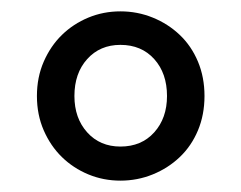

<svg xmlns="http://www.w3.org/2000/svg" viewBox="-20 -790 424 338"><path d="M192 -472Q222 -472 249 -483Q276 -494 296.5 -513.5Q317 -533 328.5 -560.5Q340 -588 340 -621Q340 -654 328.5 -681.5Q317 -709 296.5 -728.5Q276 -748 249 -759Q222 -770 192 -770Q162 -770 135.5 -759Q109 -748 89 -728.5Q69 -709 57 -681.5Q45 -654 45 -621Q45 -588 57 -560.5Q69 -533 89 -513.5Q109 -494 135.5 -483Q162 -472 192 -472ZM192 -532Q156 -532 133.5 -557Q111 -582 111 -621Q111 -661 133.5 -686Q156 -711 192 -711Q229 -711 251.5 -686Q274 -661 274 -621Q274 -582 251.5 -557Q229 -532 192 -532Z"/></svg>

Font: Alpha Sans Medium
Style: Regular
Weight: 500
Designer: [Spoqa Han Sans Neo] Dong-huui Kim  Younghwa Kang  Yujin Lee  [Noto Sans] Ryoko NISHIZUKA  (kana & ideographs); Paul D. 
Foundry: Spoqa (http://www.spoqa-han-sans.com)
Version: Version 1.100;hotconv 1.0.109;makeotfexe 2.5.65596